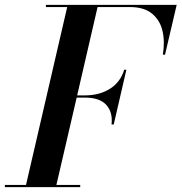

<svg xmlns="http://www.w3.org/2000/svg" viewBox="-66 -770 747 790"><path d="M-46 -9H41L210.5 -741H123V-750H661L613 -545H604Q613 -598.5 602.5 -643Q592 -687.5 559.2 -714.2Q526.5 -741 468 -741H335.5L251.5 -377.5H282.5Q343.5 -377.5 386.8 -405Q430 -432.5 445 -483H454L402 -258H393Q398.5 -308.5 371.2 -338.5Q344 -368.5 282.5 -368.5H249.5L166 -9H264V0H-46Z"/></svg>

Font: Bodoni* 24pt Medium
Style: Italic
Weight: 500
Italic angle: -13°
Version: Version 2.3